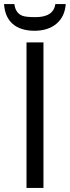

<svg xmlns="http://www.w3.org/2000/svg" viewBox="-32 -922 343 942"><path d="M98.1 0V-713.9H181.2V0ZM136.2 -771Q68.4 -771.5 30.3 -804.7Q-7.8 -837.9 -12.2 -901.9H38.6Q43.9 -856.9 79.1 -844.2Q96.7 -837.9 142.6 -837.9Q230 -837.9 239.7 -901.9H290.5Q286.1 -840.3 245.1 -805.7Q204.1 -771 136.2 -771Z"/></svg>

Font: OpenSans
Style: Regular
Weight: 400
Foundry: Ascender Corporation
Version: Version 1.10